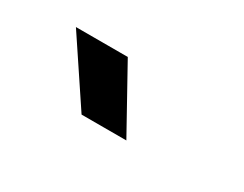

<svg xmlns="http://www.w3.org/2000/svg" viewBox="-37 -964 643 505"><g transform="rotate(30 284.0 -712.0)"><path d="M216.5 -616 88.5 -808H246L352.5 -616Z"/></g></svg>

Font: Encode Sans Semi Condensed
Style: Bold
Weight: 700
Width: 4
Designer: Multiple Designers
Foundry: Impallari Type
Version: Version 2.000